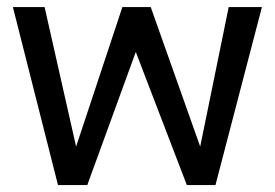

<svg xmlns="http://www.w3.org/2000/svg" viewBox="-20 -533 791 553"><path d="M17.1 -512.7H108.4L199.2 -110.8L332.5 -512.7H414.1L556.6 -110.8L638.7 -512.7H734.4L600.6 0H518.1L371.1 -383.3L231.4 0H147Z"/></svg>

Font: Sansation
Style: Regular
Weight: 400
Designer: Bernd Montag
Version: Version 1.301